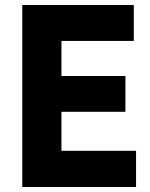

<svg xmlns="http://www.w3.org/2000/svg" viewBox="-20 -747 601 767"><path d="M69 0V-727H514.5V-583.5H177L225.5 -620.5V-412L177 -443.5H481V-300.5H182L225.5 -331.5V-107L177 -144.5H523.5V0Z"/></svg>

Font: Spline Sans
Style: Regular
Weight: 400
Designer: Eben Sorkin, Mirko Velimirovic
Foundry: Sorkin Type
Version: Version 1.001